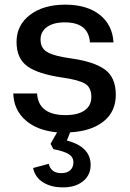

<svg xmlns="http://www.w3.org/2000/svg" viewBox="-20 -559 557 824"><path d="M248 245Q200 245 165.5 224Q131 203 122 162L189 144Q199 184 243 184Q268 184 281.5 171.5Q295 159 295 138Q295 115 275 102.5Q255 90 209 81L197 58L225 9Q139 1 89 -43.5Q39 -88 37 -158H139Q145 -65 261 -65Q315 -65 343.5 -85.5Q372 -106 372 -143Q372 -183 345.5 -199.5Q319 -216 249 -226Q144 -241 97.5 -274.5Q51 -308 51 -379Q51 -451 108.5 -495Q166 -539 260 -539Q353 -539 408 -495.5Q463 -452 467 -377H366Q360 -463 258 -463Q209 -463 181.5 -443Q154 -423 154 -389Q154 -352 183.5 -335Q213 -318 287 -308Q385 -294 431 -260Q477 -226 477 -152Q477 -80 424.5 -38Q372 4 281 9L267 44Q369 71 369 149Q369 193 335.5 219.5Q302 246 248 245Z"/></svg>

Font: Mona Sans Medium
Style: Regular
Weight: 500
Designer: Deni Anggara
Foundry: GitHub
Version: Version 2.000;Glyphs 3.2.3 (3260)